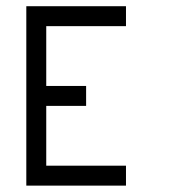

<svg xmlns="http://www.w3.org/2000/svg" viewBox="-20 -582 540 602"><path d="M62.5 -562.5H375V-500H125V-312.5H250V-250H125V-62.5H375V0H62.5Z"/></svg>

Font: Pixel Operator Mono
Style: Regular
Weight: 400
Monospace: yes
Designer: Jayvee Enaguas (HarvettFox96)
Version: 2016.04.25